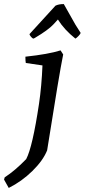

<svg xmlns="http://www.w3.org/2000/svg" viewBox="-84 -712 417 945"><path d="M87 -525 81 -522Q75 -523 68.5 -531Q62 -539 61 -544Q73 -558 119.5 -608Q166 -658 189 -684Q205 -692 230 -692L287 -591L313 -550Q312 -545 302.5 -535Q293 -525 287 -522Q232 -566 201 -616L179 -592Q153 -564 87 -525ZM-41 213Q-45 206 -52.5 192.5Q-60 179 -64 172L-61 161Q-9 127 45 71Q76 12 108 -201Q121 -289 125 -390L43 -402Q41 -411 41 -433Q154 -445 214 -464L227 -444Q208 -352 148 28Q128 78 75.5 129.5Q23 181 -41 213Z"/></svg>

Font: Albura Medium
Style: Italic
Weight: 462
Italic angle: -7°
Designer: Mercedes Jáuregui
Foundry: Omnibus-Type Team
Version: Version 1.000